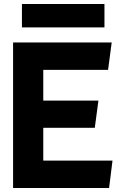

<svg xmlns="http://www.w3.org/2000/svg" viewBox="-20 -924 606 954"><path d="M499 -904H89V-788H499ZM195 -424V-577H517L535 -713H45V10H522L539 -126H195V-289H451L469 -424Z"/></svg>

Font: Bluebird
Style: SfBdExt
Weight: 700
Designer: Jasper
Foundry: Cannot Into Space Fonts
Version: Version 0.98